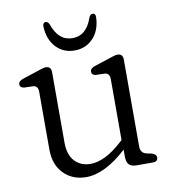

<svg xmlns="http://www.w3.org/2000/svg" viewBox="-75 -699 690 775"><g transform="rotate(-10 270.0 -311.5)"><path d="M89 -124V-360.5Q89 -385 69 -387L32 -388Q15 -390.5 15 -404Q15 -417.5 35 -424L96 -444Q108 -448 116.8 -450.8Q125.5 -453.5 132 -453.5Q154 -453.5 154 -429.5V-141Q154 -90.5 178.8 -64.2Q203.5 -38 243.5 -38Q271.5 -38 304.2 -53.8Q337 -69.5 374 -103.5L382.5 -111V-360.5Q382.5 -385 363 -387L325.5 -388Q309 -390.5 309 -404Q309 -417.5 328.5 -424L389.5 -444Q402 -448 410.5 -450.8Q419 -453.5 425.5 -453.5Q448 -453.5 448 -429.5V-73Q448 -46 472.5 -40.5L494 -36Q512 -30 512 -17Q512 0 491 0H425.5Q404 0 394 -10Q384 -20 384 -43.5V-71.5Q293.5 11.5 217 11.5Q161 11.5 125 -25Q89 -61.5 89 -124ZM259.5 -550.5Q317.5 -550.5 341 -621.5Q346.5 -633.5 355 -633.5Q368.5 -633.5 367.5 -616Q365.5 -563.5 335.5 -531.8Q305.5 -500 259.5 -500Q213.5 -500 183.8 -531.8Q154 -563.5 151.5 -616Q151 -633.5 164 -633.5Q172.5 -633.5 178 -621.5Q202 -550.5 259.5 -550.5Z"/></g></svg>

Font: Fraunces 72pt SuperSoft Light
Style: Regular
Weight: 300
Version: Version 1.000;[0bf87f6ff]